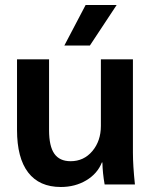

<svg xmlns="http://www.w3.org/2000/svg" viewBox="-20 -737 601 767"><path d="M48 0ZM48 -218V-500H176V-217Q176 -153 197 -123Q218 -93 262 -93Q315 -93 349 -133.5Q383 -174 383 -234V-500H511V-127Q511 -76 519 0H398Q390 -45 389 -88H387Q369 -43 324.5 -16.5Q280 10 223 10Q137 10 92.5 -48Q48 -106 48 -218ZM322 -717H446L339 -555H237Z"/></svg>

Font: Sarabun
Style: Bold
Weight: 700
Designer: Suppakit Chalermlarp | Katatrad Co.,Ltd.
Foundry: Cadson Demak Co.,Ltd.
Version: Version 1.000; ttfautohint (v1.6)